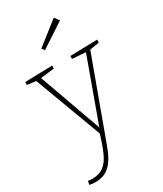

<svg xmlns="http://www.w3.org/2000/svg" viewBox="-253 -868 1012 1194"><g transform="rotate(-30 253.5 -271.0)"><path d="M20 233 24 206Q32 207 39.5 208Q47 209 55 209Q107 209 139 183.5Q171 158 192.5 109Q214 60 236 -11L57 -492L-6 -500V-521L190 -526V-505L92 -493L252 -46L414 -493L318 -500V-521L513 -526V-505L445 -493L263 4Q246 50 230.5 91.5Q215 133 193.5 166Q172 199 140.5 218Q109 237 60 237Q44 237 20 233ZM200 -631 185 -651 348 -779 373 -745Z"/></g></svg>

Font: Bitter ExtraLight
Style: Regular
Weight: 200
Designer: Sol Matas, and Bitter project Authors
Foundry: Sol Matas
Version: Version 2.001